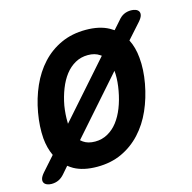

<svg xmlns="http://www.w3.org/2000/svg" viewBox="-115 -684 809 809"><g transform="rotate(-15 289.5 -280.0)"><path d="M218 10Q158 10 118 -12Q106 -19 96 -27L70 3Q58 17 44 23.5Q30 30 13 30Q3 30 -6 26.5Q-15 23 -19 16Q-23 9 -20.5 -1Q-18 -11 -6 -25L49 -87Q33 -121 29 -164Q25 -216 35.5 -275.5Q46 -335 69 -387Q92 -439 127.5 -477.5Q163 -516 211 -538Q259 -560 319 -560Q379 -560 419 -538Q428 -533 437 -527L468 -562Q480 -577 494 -583.5Q508 -590 525 -590Q536 -590 545 -586.5Q554 -583 558 -576Q562 -569 559.5 -559Q557 -549 545 -535L486 -469Q504 -434 508 -388Q513 -336 502 -276Q491 -216 468 -164Q445 -112 409 -73Q373 -34 325.5 -12Q278 10 218 10ZM237 -95Q267 -95 292 -109Q317 -123 335.5 -147Q354 -171 367 -204Q380 -237 387 -276Q394 -314 393 -347Q392 -355 392 -362L176 -117L186 -109Q206 -95 237 -95ZM145 -197 357 -437 351 -441Q331 -455 300.5 -455Q270 -455 245 -441Q220 -427 201.5 -403Q183 -379 170 -346Q157 -313 150 -275Q144 -237 145 -204Z"/></g></svg>

Font: Maple Mono NL SemiBold
Style: Italic
Weight: 600
Italic angle: -10°
Monospace: yes
Designer: subframe7536
Version: Version 7.000